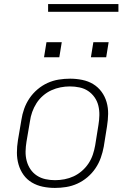

<svg xmlns="http://www.w3.org/2000/svg" viewBox="-20 -914 640 942"><path d="M250 8Q250 8 250 8Q250 8 250 8H249Q219 8 190 2Q161 -4 136.5 -18.5Q112 -33 95.5 -56Q79 -79 71 -107Q63 -135 63 -165Q63 -195 68 -226L85 -326Q89 -353 98.5 -380Q108 -407 124.5 -431.5Q141 -456 164 -475.5Q187 -495 213.5 -507Q240 -519 268 -523.5Q296 -528 324 -528Q324 -528 324 -528Q324 -528 324 -528Q354 -528 383.5 -522Q413 -516 437 -501.5Q461 -487 478 -464Q495 -441 503 -413Q511 -385 510.5 -355Q510 -325 505 -294L489 -194Q484 -167 474.5 -140Q465 -113 448.5 -88.5Q432 -64 409 -44.5Q386 -25 359.5 -13Q333 -1 305 3.5Q277 8 250 8ZM250 -30Q273 -30 296.5 -34.5Q320 -39 341.5 -49Q363 -59 382 -75.5Q401 -92 414.5 -112.5Q428 -133 435.5 -155.5Q443 -178 447 -201L463 -301Q467 -325 467.5 -349Q468 -373 462.5 -395.5Q457 -418 444 -436.5Q431 -455 412.5 -467.5Q394 -480 370.5 -485Q347 -490 323 -490Q300 -490 277 -485.5Q254 -481 232 -471Q210 -461 191 -444.5Q172 -428 159 -407.5Q146 -387 138 -364.5Q130 -342 127 -319L110 -219Q106 -195 105.5 -171Q105 -147 111 -124.5Q117 -102 129.5 -83.5Q142 -65 161 -52.5Q180 -40 203 -35Q226 -30 250 -30ZM426 -633 438 -707H513L501 -633ZM196 -633 208 -707H283L271 -633ZM216 -856V-894H561V-856Z"/></svg>

Font: Iosevka SS04 XLt Ex
Style: Italic
Weight: 200
Width: 7
Italic angle: -9°
Monospace: yes
Designer: Belleve Invis
Foundry: Belleve Invis
Version: Version 19.0.0; ttfautohint (v1.8.4)